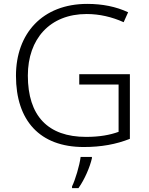

<svg xmlns="http://www.w3.org/2000/svg" viewBox="-20 -745 764 986"><path d="M387 -364V-311H589V-68C545 -52 492 -42 422 -42C226 -42 123 -150 123 -357C123 -545 236 -673 425 -673C491 -673 555 -658 615 -631L638 -682C576 -711 506 -725 428 -725C198 -725 62 -573 62 -356C62 -126 184 10 410 10C500 10 576 -4 647 -32V-364ZM452 68V61H394C389 104 366 180 350 212V221H383C415 176 442 112 452 68Z"/></svg>

Font: Noto Sans Sinhala UI Light
Style: Regular
Weight: 300
Designer: Jelle Bosma - Monotype Design Team
Foundry: Monotype Imaging Inc.
Version: Version 2.006